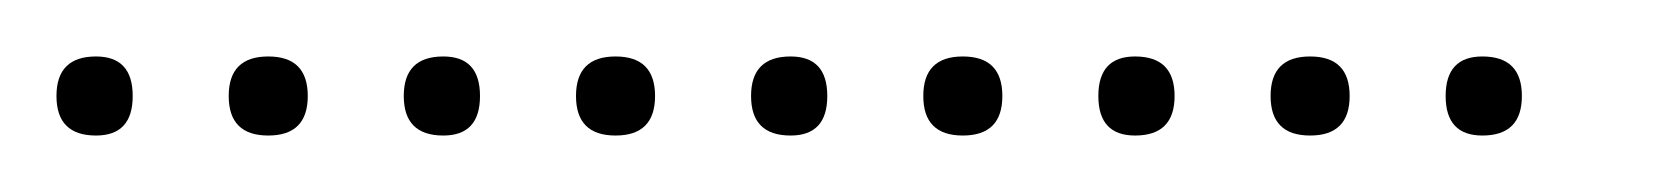

<svg xmlns="http://www.w3.org/2000/svg" viewBox="-20 -298 593 68"><path d="M14 -250Q0 -250 0 -264Q0 -278 14 -278Q27 -278 27 -264Q27 -250 14 -250ZM75 -250Q61 -250 61 -264Q61 -278 75 -278Q89 -278 89 -264Q89 -250 75 -250ZM137 -250Q123 -250 123 -264Q123 -278 137 -278Q150 -278 150 -264Q150 -250 137 -250ZM198 -250Q184 -250 184 -264Q184 -278 198 -278Q212 -278 212 -264Q212 -250 198 -250ZM260 -250Q246 -250 246 -264Q246 -278 260 -278Q273 -278 273 -264Q273 -250 260 -250ZM321 -250Q307 -250 307 -264Q307 -278 321 -278Q335 -278 335 -264Q335 -250 321 -250ZM382 -250Q369 -250 369 -264Q369 -278 382 -278Q396 -278 396 -264Q396 -250 382 -250ZM444 -250Q430 -250 430 -264Q430 -278 444 -278Q458 -278 458 -264Q458 -250 444 -250ZM505 -250Q492 -250 492 -264Q492 -278 505 -278Q519 -278 519 -264Q519 -250 505 -250Z"/></svg>

Font: FRB American Cursive Just Xheight
Style: Italic
Weight: 400
Italic angle: -25°
Version: Version 2.0;Modular Font Editor K font №1